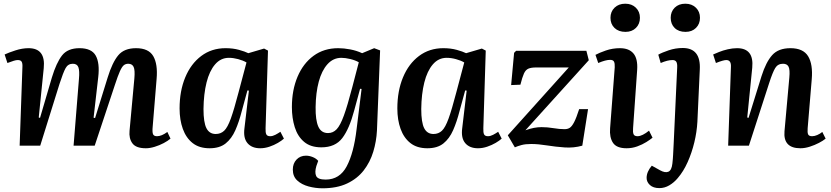

<svg xmlns="http://www.w3.org/2000/svg" viewBox="-20 -786 4483 1036"><path d="M406 -360Q410 -404 403 -423Q396 -442 373 -442Q347 -442 334 -418.5Q321 -395 301 -333L197 0H86L101 -425Q102 -445 96.5 -453.5Q91 -462 76 -462Q67 -462 54 -458Q41 -454 20 -446L5 -492Q26 -502 63 -514Q100 -526 134 -526Q227 -526 216 -418L189 -152L196 -150L260 -368Q284 -447 314.5 -486.5Q345 -526 409 -526Q474 -526 496.5 -486Q519 -446 510 -369L485 -151L493 -149L561 -368Q586 -449 618 -487.5Q650 -526 714 -526Q782 -526 807 -483Q832 -440 825 -360L804 -104Q801 -74 805.5 -62.5Q810 -51 827 -51Q852 -51 883 -74L900 -38Q886 -26 863.5 -14Q841 -2 815 6Q789 14 767 14Q714 14 694.5 -12.5Q675 -39 679 -80L705 -363Q709 -408 701 -425Q693 -442 672 -442Q658 -442 648 -434Q638 -426 627 -401.5Q616 -377 600 -328L491 0H377Z M1413 -94Q1412 -71 1417 -61Q1422 -51 1438 -51Q1451 -51 1465.5 -58.5Q1480 -66 1493 -75L1512 -38Q1500 -27 1479.5 -15Q1459 -3 1434 5.5Q1409 14 1384 14Q1339 14 1315.5 -13.5Q1292 -41 1299 -94L1323 -297L1315 -298L1285 -188Q1270 -129 1250 -83.5Q1230 -38 1197.5 -12Q1165 14 1111 14Q1055 14 1019.5 -14Q984 -42 966.5 -90.5Q949 -139 949 -201Q949 -295 979.5 -368.5Q1010 -442 1066 -484Q1122 -526 1197 -526Q1237 -526 1269.5 -517Q1302 -508 1320 -499L1405 -524L1426 -513ZM1144 -63Q1171 -63 1189.5 -80.5Q1208 -98 1225.5 -146.5Q1243 -195 1267 -287L1310 -449Q1291 -460 1265 -467Q1239 -474 1215 -474Q1171 -474 1140.5 -438.5Q1110 -403 1094.5 -341Q1079 -279 1078 -198Q1078 -125 1094 -94Q1110 -63 1144 -63Z M1931 -306 1923 -307 1891 -189Q1865 -91 1827 -41Q1789 9 1714 9Q1656 9 1621 -20.5Q1586 -50 1570.5 -99.5Q1555 -149 1555 -208Q1555 -300 1585.5 -372Q1616 -444 1672 -485Q1728 -526 1805 -526Q1835 -526 1869.5 -519.5Q1904 -513 1934 -499L1999 -526L2031 -514L2014 -82Q2011 -23 1994 33Q1977 89 1942.5 133.5Q1908 178 1853 204Q1798 230 1720 230Q1682 230 1645 220Q1608 210 1584 188Q1560 166 1560 129Q1560 96 1580 75Q1600 54 1631 54Q1649 54 1667.5 61.5Q1686 69 1697 82L1687 110Q1677 144 1686 163.5Q1695 183 1737 183Q1813 183 1851 111Q1889 39 1904 -88ZM1750 -68Q1777 -68 1796.5 -88.5Q1816 -109 1835.5 -162.5Q1855 -216 1881 -316L1916 -450Q1897 -461 1870 -467.5Q1843 -474 1822 -474Q1778 -474 1747 -439.5Q1716 -405 1700 -345.5Q1684 -286 1683 -208Q1682 -138 1697.5 -103Q1713 -68 1750 -68Z M2588 -94Q2587 -71 2592 -61Q2597 -51 2613 -51Q2626 -51 2640.5 -58.5Q2655 -66 2668 -75L2687 -38Q2675 -27 2654.5 -15Q2634 -3 2609 5.5Q2584 14 2559 14Q2514 14 2490.5 -13.5Q2467 -41 2474 -94L2498 -297L2490 -298L2460 -188Q2445 -129 2425 -83.5Q2405 -38 2372.5 -12Q2340 14 2286 14Q2230 14 2194.5 -14Q2159 -42 2141.5 -90.5Q2124 -139 2124 -201Q2124 -295 2154.5 -368.5Q2185 -442 2241 -484Q2297 -526 2372 -526Q2412 -526 2444.5 -517Q2477 -508 2495 -499L2580 -524L2601 -513ZM2319 -63Q2346 -63 2364.5 -80.5Q2383 -98 2400.5 -146.5Q2418 -195 2442 -287L2485 -449Q2466 -460 2440 -467Q2414 -474 2390 -474Q2346 -474 2315.5 -438.5Q2285 -403 2269.5 -341Q2254 -279 2253 -198Q2253 -125 2269 -94Q2285 -63 2319 -63Z M2765 -512H3144L3157 -461L2815 -83Q2840 -92 2861 -96Q2882 -100 2902 -100Q2934 -100 2966.5 -94.5Q2999 -89 3026 -89Q3043 -89 3054.5 -96.5Q3066 -104 3078 -127Q3090 -150 3105 -197H3153L3122 0Q3076 13 3026.5 9.5Q2977 6 2930.5 -1.5Q2884 -9 2846 -9Q2815 -9 2794.5 -3.5Q2774 2 2758 9L2720 -56L3049 -422H2873Q2846 -422 2831 -415.5Q2816 -409 2807 -389Q2798 -369 2788 -329L2738 -327L2754 -501Z M3274 -690Q3274 -723 3296 -744.5Q3318 -766 3354 -766Q3389 -766 3411 -744.5Q3433 -723 3433 -690Q3433 -657 3411.5 -635.5Q3390 -614 3355 -614Q3318 -614 3296 -635Q3274 -656 3274 -690ZM3297 -423Q3298 -444 3293 -453.5Q3288 -463 3272 -463Q3248 -463 3208 -446L3193 -490Q3213 -501 3249 -513.5Q3285 -526 3325 -526Q3374 -526 3398 -497.5Q3422 -469 3418 -409L3396 -95Q3394 -73 3398.5 -62Q3403 -51 3420 -51Q3433 -51 3449 -59Q3465 -67 3482 -81L3501 -43Q3489 -33 3467.5 -19.5Q3446 -6 3418.5 4Q3391 14 3361 14Q3307 14 3287.5 -15.5Q3268 -45 3272 -94Z M3599 -690Q3599 -723 3620.5 -744.5Q3642 -766 3678 -766Q3713 -766 3735 -744.5Q3757 -723 3757 -690Q3757 -657 3735.5 -635.5Q3714 -614 3679 -614Q3642 -614 3620.5 -635Q3599 -656 3599 -690ZM3743 -129Q3740 -74 3726.5 -18Q3713 38 3690.5 88.5Q3668 139 3637 175Q3617 199 3591.5 214Q3566 229 3538 229Q3505 229 3487 212.5Q3469 196 3469 174Q3469 141 3497 108L3542 133Q3569 148 3586.5 140.5Q3604 133 3608 97Q3611 71 3612 48.5Q3613 26 3615 -10L3634 -422Q3635 -444 3629 -453Q3623 -462 3609 -462Q3582 -462 3545 -446L3532 -491Q3551 -502 3588 -514.5Q3625 -527 3664 -527Q3762 -527 3756 -411Z M4435 -38Q4422 -27 4399 -15Q4376 -3 4349.5 5.5Q4323 14 4299 14Q4205 14 4213 -78L4239 -367Q4243 -410 4235 -426Q4227 -442 4205 -442Q4177 -442 4163 -419Q4149 -396 4130 -337L4021 0H3909L3924 -425Q3926 -462 3899 -462Q3883 -462 3843 -446L3828 -492Q3839 -497 3860 -505.5Q3881 -514 3907 -520Q3933 -526 3957 -526Q4049 -526 4039 -421L4012 -152L4019 -150L4089 -375Q4113 -451 4146.5 -488.5Q4180 -526 4245 -526Q4314 -526 4340.5 -482.5Q4367 -439 4360 -358L4338 -94Q4336 -71 4340.5 -61Q4345 -51 4362 -51Q4375 -51 4390 -57.5Q4405 -64 4417 -74Z"/></svg>

Font: Literata 36pt SemiBold
Style: Italic
Weight: 600
Italic angle: -2°
Designer: Latin by Veronika Burian and Jose Scaglione. Greek by Irene Vlachou. Cyrillic by Vera Evstafieva
Foundry: TypeTogether
Version: Version 3.002